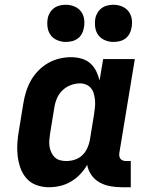

<svg xmlns="http://www.w3.org/2000/svg" viewBox="-20 -778 640 806"><path d="M185 8Q158 8 133 -1Q108 -10 91 -29.5Q74 -49 65.5 -73.5Q57 -98 54 -124.5Q51 -151 53 -179Q55 -207 60 -234L78 -344Q82 -369 89.5 -393Q97 -417 109.5 -439.5Q122 -462 140.5 -481Q159 -500 181.5 -513Q204 -526 229 -532Q254 -538 278 -538Q301 -538 322 -532Q343 -526 358.5 -512.5Q374 -499 383.5 -480Q393 -461 398 -440Q398 -440 398 -440Q398 -440 398 -440L413 -530H546L481 -136Q480 -129 481 -122.5Q482 -116 486 -111Q490 -106 496.5 -104Q503 -102 509 -102H529V8H491Q466 8 442 3.5Q418 -1 397.5 -12.5Q377 -24 363.5 -43.5Q350 -63 346 -86Q334 -65 316.5 -46.5Q299 -28 277.5 -15.5Q256 -3 232.5 2.5Q209 8 185 8ZM258 -102Q276 -102 293.5 -107.5Q311 -113 324.5 -125.5Q338 -138 346 -155Q354 -172 357 -189L375 -299Q377 -313 378.5 -327.5Q380 -342 379 -355.5Q378 -369 374.5 -382.5Q371 -396 363 -406.5Q355 -417 342.5 -422.5Q330 -428 316 -428Q296 -428 276.5 -420.5Q257 -413 242 -398.5Q227 -384 219 -365Q211 -346 208 -326L190 -216Q188 -203 187 -189Q186 -175 188 -162.5Q190 -150 195.5 -138Q201 -126 210 -117.5Q219 -109 231.5 -105.5Q244 -102 258 -102ZM456 -602Q438 -602 421 -609Q404 -616 393.5 -629.5Q383 -643 380 -661.5Q377 -680 380 -699Q382 -712 389 -724Q396 -736 407 -744Q418 -752 431 -755Q444 -758 456 -758Q475 -758 492 -751Q509 -744 519.5 -730.5Q530 -717 533 -698.5Q536 -680 532 -661Q530 -648 523.5 -636Q517 -624 506 -616Q495 -608 482 -605Q469 -602 456 -602ZM256 -602Q238 -602 221 -609Q204 -616 193.5 -629.5Q183 -643 180 -661.5Q177 -680 180 -699Q182 -712 189 -724Q196 -736 207 -744Q218 -752 231 -755Q244 -758 256 -758Q275 -758 292 -751Q309 -744 319.5 -730.5Q330 -717 333 -698.5Q336 -680 332 -661Q330 -648 323.5 -636Q317 -624 306 -616Q295 -608 282 -605Q269 -602 256 -602Z"/></svg>

Font: Iosevka Curly Slab XBdEx
Style: Italic
Weight: 800
Width: 7
Italic angle: -9°
Monospace: yes
Designer: Belleve Invis
Foundry: Belleve Invis
Version: Version 11.1.0; ttfautohint (v1.8.3)